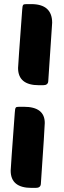

<svg xmlns="http://www.w3.org/2000/svg" viewBox="-20 -730 314 935"><path d="M170 -315Q68 -315 68 -399Q68 -411 88 -681Q89 -702 93 -706Q95 -710 109 -710H132Q234 -710 234 -619Q234 -611 215 -335Q214 -315 190 -315ZM134 185Q32 185 32 101Q32 89 52 -181Q53 -202 57 -206Q59 -210 73 -210H96Q198 -210 198 -131Q198 -111 179 165Q178 185 154 185Z"/></svg>

Font: PoetsenOne
Style: Regular
Weight: 400
Designer: Rodrigo Fuenzalida, Pablo Impallari
Foundry: Pablo Impallari, Rodrigo Fuenzalida
Version: Version 1.000